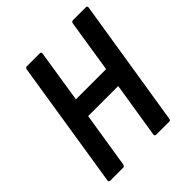

<svg xmlns="http://www.w3.org/2000/svg" viewBox="-181 -777 899 899"><g transform="rotate(-45 268.5 -327.5)"><path d="M37 0Q25 0 27 -11L127 -644Q129 -655 138 -655H223Q234 -655 232 -644L191 -383H391L432 -644Q434 -655 444 -655H527Q539 -655 537 -644L436 -11Q435 0 425 0H342Q329 0 331 -11L375 -287H176L132 -11Q130 0 120 0Z"/></g></svg>

Font: Sofia Sans Condensed
Style: Bold Italic
Weight: 700
Italic angle: -9°
Version: Version 4.100